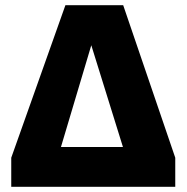

<svg xmlns="http://www.w3.org/2000/svg" viewBox="-20 -714 713 734"><path d="M23 0V-111L230 -694H451L650 -111V0ZM213 -152H450L329 -541Z"/></svg>

Font: Cantarell Extra Bold
Style: Regular
Weight: 800
Designer: Dave Crossland, Nikolaus Waxweiler, Florian Fecher, Jacques Le Bailly, Eben Sorkin, Alexei Vanyashin, Alexios Zavras, Em
Version: Version 0.303